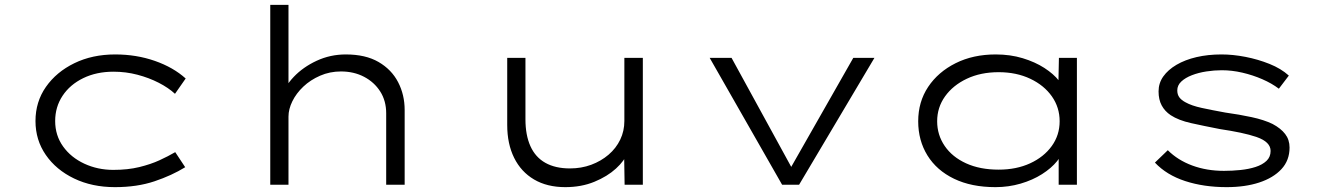

<svg xmlns="http://www.w3.org/2000/svg" viewBox="-20 -760 5449 790"><path d="M453 10Q359 10 285 -25.5Q211 -61 168.5 -122.5Q126 -184 126 -262Q126 -341 169 -402.5Q212 -464 286 -500Q360 -536 454 -536Q541 -536 617 -509.5Q693 -483 744 -437L700 -374Q673 -399 633 -419.5Q593 -440 545.5 -452.5Q498 -465 447 -465Q377 -465 322.5 -438.5Q268 -412 237.5 -366Q207 -320 207 -262Q207 -203 239.5 -157.5Q272 -112 327 -86.5Q382 -61 446 -61Q506 -61 553 -72.5Q600 -84 636 -100.5Q672 -117 701 -134L742 -72Q687 -38 615.5 -14Q544 10 453 10Z M1092 0V-740H1167V-368L1137 -358Q1150 -403 1188.5 -443.5Q1227 -484 1283 -510Q1339 -536 1403 -536Q1484 -536 1537.5 -505Q1591 -474 1618 -422Q1645 -370 1645 -307V0H1569V-294Q1569 -345 1544.5 -383.5Q1520 -422 1478 -444Q1436 -466 1383 -466Q1337 -466 1297 -448.5Q1257 -431 1228 -403.5Q1199 -376 1183 -343.5Q1167 -311 1167 -280V0H1130Q1110 0 1100.5 0Q1091 0 1092 0Z M2306 10Q2231 10 2177.5 -21.5Q2124 -53 2095.5 -110.5Q2067 -168 2067 -246V-522H2142V-269Q2142 -204 2162.5 -158.5Q2183 -113 2224 -90Q2265 -67 2325 -67Q2372 -67 2412.5 -82Q2453 -97 2484 -123.5Q2515 -150 2532 -185.5Q2549 -221 2549 -262V-522H2625V0H2550L2548 -124L2561 -130Q2550 -99 2514.5 -66.5Q2479 -34 2425.5 -12Q2372 10 2306 10Z M3198 0 2900 -522H2990L3244 -58L3220 -46L3491 -522H3578L3268 0Z M4076 10Q3977 10 3905.5 -24.5Q3834 -59 3796 -120.5Q3758 -182 3758 -261Q3758 -341 3799 -402.5Q3840 -464 3912 -500Q3984 -536 4077 -536Q4137 -536 4188 -520.5Q4239 -505 4277 -480.5Q4315 -456 4337.5 -427.5Q4360 -399 4362 -373L4334 -375L4337 -522H4411V0H4336V-148L4355 -156Q4353 -126 4329.5 -97Q4306 -68 4267.5 -43.5Q4229 -19 4179.5 -4.5Q4130 10 4076 10ZM4089 -62Q4162 -62 4218.5 -88Q4275 -114 4307.5 -159Q4340 -204 4340 -261Q4340 -318 4308 -363.5Q4276 -409 4219 -436Q4162 -463 4089 -463Q4015 -463 3958 -436Q3901 -409 3868.5 -363.5Q3836 -318 3836 -261Q3836 -205 3867 -159.5Q3898 -114 3955 -88Q4012 -62 4089 -62Z M5027 10Q4933 10 4856.5 -15Q4780 -40 4732 -91L4785 -142Q4826 -101 4885.5 -79Q4945 -57 5016 -57Q5050 -57 5084 -60.5Q5118 -64 5146 -73Q5174 -82 5191 -98Q5208 -114 5208 -139Q5208 -176 5151 -196Q5122 -206 5084 -214Q5046 -222 4999 -229Q4932 -242 4880.5 -253.5Q4829 -265 4797 -286Q4773 -302 4760 -326Q4747 -350 4747 -384Q4747 -418 4766.5 -445.5Q4786 -473 4821 -493.5Q4856 -514 4903 -525Q4950 -536 5006 -536Q5053 -536 5104.5 -526Q5156 -516 5203.5 -497Q5251 -478 5283 -449L5242 -395Q5213 -417 5174 -434Q5135 -451 5092 -461Q5049 -471 5007 -471Q4976 -471 4943.5 -466Q4911 -461 4884 -450.5Q4857 -440 4840.5 -424.5Q4824 -409 4824 -388Q4824 -371 4832.5 -359.5Q4841 -348 4858 -339Q4883 -325 4924.5 -316Q4966 -307 5021 -297Q5079 -289 5130 -278Q5181 -267 5216 -250Q5250 -232 5268 -208.5Q5286 -185 5286 -153Q5286 -100 5252.5 -64Q5219 -28 5161 -9Q5103 10 5027 10Z"/></svg>

Font: Lexend Zetta Light
Style: Regular
Weight: 300
Designer: Bonnie Shaver-Troup, Thomas Jockin
Foundry: Lexend
Version: Version 1.007